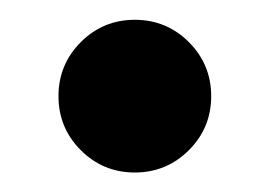

<svg xmlns="http://www.w3.org/2000/svg" viewBox="-20 -167 277 197"><path d="M118.3 10Q85.8 10 62.9 -12.9Q40 -35.8 40 -68.3Q40 -100.8 62.9 -123.8Q85.8 -146.7 118.3 -146.7Q150.8 -146.7 173.8 -123.8Q196.7 -100.8 196.7 -68.3Q196.7 -35.8 173.8 -12.9Q150.8 10 118.3 10Z"/></svg>

Font: Funnel Sans Light SemiBold
Style: Regular
Weight: 600
Version: Version 1.000